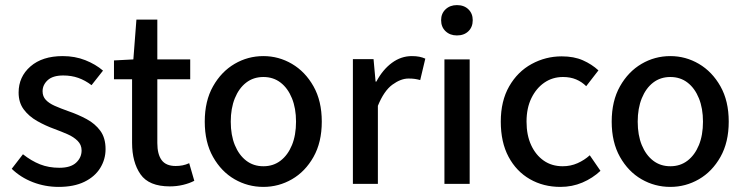

<svg xmlns="http://www.w3.org/2000/svg" viewBox="-20 -721 2922 753"><path d="M210 12Q157 12 109 -6.5Q61 -25 26 -59L70 -116Q103 -90 137 -76.5Q171 -63 213 -63Q257 -63 278.5 -83Q300 -103 300 -131Q300 -153 284.5 -168.5Q269 -184 245 -194.5Q221 -205 194 -215Q158 -228 125.5 -246.5Q93 -265 73 -292Q53 -319 53 -358Q53 -420 99.5 -460.5Q146 -501 226 -501Q274 -501 314.5 -485Q355 -469 384 -444L339 -387Q314 -406 287 -415.5Q260 -425 228 -425Q187 -425 167 -406.5Q147 -388 147 -363Q147 -343 159.5 -329.5Q172 -316 194.5 -306Q217 -296 248 -285Q286 -272 319.5 -254Q353 -236 373.5 -208Q394 -180 394 -136Q394 -96 373 -62Q352 -28 311 -8Q270 12 210 12Z M646 10Q564 10 531 -37.5Q498 -85 498 -161V-410H427V-484L503 -488L515 -644H597V-488H726V-410H597V-160Q597 -116 614 -93Q631 -70 669 -70Q683 -70 696 -72.5Q709 -75 722 -81L742 -12Q723 -2 698 4Q673 10 646 10Z M1013 12Q952 12 900 -18Q848 -48 815.5 -105.5Q783 -163 783 -244Q783 -325 815.5 -382.5Q848 -440 900 -470.5Q952 -501 1013 -501Q1073 -501 1125 -470.5Q1177 -440 1209.5 -382.5Q1242 -325 1242 -244Q1242 -163 1209.5 -105.5Q1177 -48 1125 -18Q1073 12 1013 12ZM1013 -69Q1052 -69 1080.5 -91Q1109 -113 1125 -152Q1141 -191 1141 -244Q1141 -296 1125 -335.5Q1109 -375 1080.5 -397Q1052 -419 1013 -419Q974 -419 945.5 -397Q917 -375 901 -335.5Q885 -296 885 -244Q885 -191 901 -152Q917 -113 945.5 -91Q974 -69 1013 -69Z M1364 0V-489H1445L1453 -401H1456Q1481 -448 1517 -474.5Q1553 -501 1595 -501Q1612 -501 1624.5 -498.5Q1637 -496 1648 -491L1628 -407Q1617 -410 1607 -411.5Q1597 -413 1582 -413Q1552 -413 1519 -389Q1486 -365 1462 -306V0Z M1723 0V-488H1822V0ZM1772 -582Q1745 -582 1727.5 -598.5Q1710 -615 1710 -642Q1710 -668 1727.5 -684.5Q1745 -701 1772 -701Q1800 -701 1817 -684.5Q1834 -668 1834 -642Q1834 -615 1817 -598.5Q1800 -582 1772 -582Z M2178 12Q2111 12 2058 -18.5Q2005 -49 1974.5 -106Q1944 -163 1944 -244Q1944 -325 1977 -382.5Q2010 -440 2065 -470Q2120 -500 2183 -500Q2231 -500 2266 -484.5Q2301 -469 2327 -445L2279 -383Q2262 -400 2239.5 -409.5Q2217 -419 2188 -419Q2147 -419 2115 -397Q2083 -375 2064 -336Q2045 -297 2045 -244Q2045 -191 2063 -152Q2081 -113 2112.5 -91Q2144 -69 2187 -69Q2218 -69 2245 -81Q2272 -93 2293 -112L2335 -51Q2304 -22 2264 -5Q2224 12 2178 12Z M2609 12Q2548 12 2496 -18Q2444 -48 2411.5 -105.5Q2379 -163 2379 -244Q2379 -325 2411.5 -382.5Q2444 -440 2496 -470.5Q2548 -501 2609 -501Q2669 -501 2721 -470.5Q2773 -440 2805.5 -382.5Q2838 -325 2838 -244Q2838 -163 2805.5 -105.5Q2773 -48 2721 -18Q2669 12 2609 12ZM2609 -69Q2648 -69 2676.5 -91Q2705 -113 2721 -152Q2737 -191 2737 -244Q2737 -296 2721 -335.5Q2705 -375 2676.5 -397Q2648 -419 2609 -419Q2570 -419 2541.5 -397Q2513 -375 2497 -335.5Q2481 -296 2481 -244Q2481 -191 2497 -152Q2513 -113 2541.5 -91Q2570 -69 2609 -69Z"/></svg>

Font: UmiuVSE Medium
Style: Regular
Weight: 500
Designer: Paul D. Hunt
Foundry: Adobe
Version: Version 3.046;September 5, 2023;FontCreator 14.0.0.2901 64-b